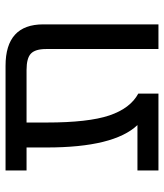

<svg xmlns="http://www.w3.org/2000/svg" viewBox="28 -592 566 661"><g transform="rotate(-90 310.5 -261.0)"><path d="M557.6 2H472.7V-384.8Q472.7 -421.9 457 -437Q441.4 -452.1 400.4 -452.1H219.7V-382.8Q219.7 -239.3 244.1 -167Q268.6 -94.7 319.3 -67.4V2H54.7V-70.3H210.9Q133.8 -151.4 133.8 -382.8V-452.1H54.7V-524.4H415Q557.6 -524.4 557.6 -394.5Z"/></g></svg>

Font: Gen Shin Gothic Regular
Style: Regular
Weight: 400
Designer: [Source Han Sans]
Ryoko NISHIZUKA  (kana & ideographs); Paul D. Hunt (Latin, Greek & Cyrillic); Wenlong ZHANG  (bopomofo
Version: Version 1.002.20150607